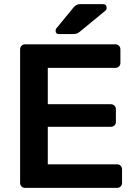

<svg xmlns="http://www.w3.org/2000/svg" viewBox="-20 -916 662 936"><path d="M102 0Q92 0 85 -7Q78 -14 78 -24V-675Q78 -686 85 -693Q92 -700 102 -700H542Q553 -700 560 -693Q567 -686 567 -675V-609Q567 -599 560 -592Q553 -585 542 -585H213V-408H520Q531 -408 538 -401Q545 -394 545 -384V-322Q545 -311 538 -304.5Q531 -298 520 -298H213V-115H550Q561 -115 568 -108Q575 -101 575 -90V-24Q575 -14 568 -7Q561 0 550 0ZM267 -750Q251 -750 251 -766Q251 -774 256 -779L337 -878Q347 -889 354 -892.5Q361 -896 374 -896H481Q500 -896 500 -877Q500 -870 495 -865L371 -763Q363 -756 355.5 -753Q348 -750 336 -750Z"/></svg>

Font: Rubik Medium
Style: Regular
Weight: 500
Designer: Hubert and Fischer
Foundry: Hubert and Fischer
Version: Version 2.300; ttfautohint (v1.8.4.7-5d5b);gftools[0.9.30]